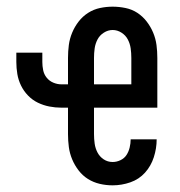

<svg xmlns="http://www.w3.org/2000/svg" viewBox="-20 -548 540 576"><path d="M318 8Q298 8 279 3.5Q260 -1 244 -11Q228 -21 216 -36.5Q204 -52 196.5 -70Q189 -88 186.5 -107Q184 -126 184 -146V-225H164Q146 -225 128 -228.5Q110 -232 93.5 -240Q77 -248 64 -261.5Q51 -275 43 -291.5Q35 -308 32 -326Q29 -344 29 -362V-390H107V-362Q107 -350 109.5 -337.5Q112 -325 120 -315Q128 -305 140 -300Q152 -295 164 -295H184V-374Q184 -394 186.5 -413Q189 -432 196.5 -450Q204 -468 216 -483.5Q228 -499 244.5 -509.5Q261 -520 280 -524Q299 -528 318 -528Q337 -528 356.5 -524Q376 -520 392 -509.5Q408 -499 420 -483.5Q432 -468 439.5 -450Q447 -432 449.5 -413Q452 -394 452 -374V-225H262V-146Q262 -131 264 -117Q266 -103 272.5 -90.5Q279 -78 291 -70Q303 -62 318 -62Q330 -62 341.5 -67.5Q353 -73 359.5 -83Q366 -93 369 -105.5Q372 -118 372 -130H450Q450 -103 441.5 -76.5Q433 -50 415 -30Q397 -10 371 -1Q345 8 318 8ZM262 -295H374V-374Q374 -389 372 -403Q370 -417 363.5 -429.5Q357 -442 344.5 -450Q332 -458 318 -458Q304 -458 291.5 -450Q279 -442 272.5 -429.5Q266 -417 264 -403Q262 -389 262 -374Z"/></svg>

Font: Iosevka Fuck
Style: Regular
Weight: 400
Monospace: yes
Designer: Belleve Invis
Foundry: Belleve Invis
Version: Version 28.0.7; ttfautohint (v1.8.3)